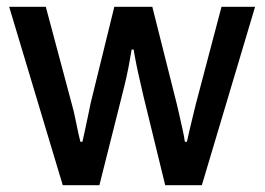

<svg xmlns="http://www.w3.org/2000/svg" viewBox="-20 -546 780 566"><path d="M165 0 7 -526H115L192 -238Q198 -217 202.5 -194Q207 -171 211 -153Q215 -135 217 -128H223Q227 -146 232 -169Q237 -192 241 -211.5Q245 -231 247 -241L317 -526H429L501 -240Q505 -224 509.5 -203.5Q514 -183 518.5 -163Q523 -143 525 -128H531Q534 -142 538.5 -161.5Q543 -181 548 -201Q553 -221 557 -238L633 -526H732L575 0H467L403 -262Q399 -281 393 -306Q387 -331 382 -356Q377 -381 374 -400H368Q366 -389 362.5 -368Q359 -347 353 -320Q347 -293 339 -262L273 0Z"/></svg>

Font: Archivo SemiBold Medium
Style: Regular
Weight: 500
Version: Version 2.001